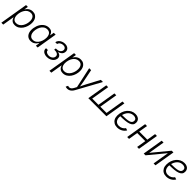

<svg xmlns="http://www.w3.org/2000/svg" viewBox="574 -2578 4808 4808"><g transform="rotate(45 2977.5 -174.0)"><path d="M4.4 204.1 128.9 -545.9H193.4L175.8 -440.9H179.2Q194.3 -467.3 219 -493.2Q243.7 -519 279.8 -536.1Q315.9 -553.2 364.7 -553.2Q422.9 -553.2 464.8 -526.4Q506.8 -499.5 529.5 -451.2Q552.2 -402.8 552.2 -336.4Q552.2 -273.9 533.7 -212.2Q515.1 -150.4 480 -99.9Q444.8 -49.3 394.5 -18.8Q344.2 11.7 280.3 11.7Q230 11.7 198.7 -6.6Q167.5 -24.9 151.1 -51.5Q134.8 -78.1 128.4 -103.5H121.6L70.8 204.1ZM272.5 -48.3Q323.7 -48.3 363.3 -74.2Q402.8 -100.1 430.2 -142.3Q457.5 -184.6 471.7 -235.1Q485.8 -285.6 485.8 -335Q485.8 -404.8 453.1 -449Q420.4 -493.2 354.5 -493.2Q303.2 -493.2 263.7 -467.8Q224.1 -442.4 197.3 -400.6Q170.4 -358.9 156.7 -308.1Q143.1 -257.3 143.1 -207Q143.1 -135.7 175.8 -92Q208.5 -48.3 272.5 -48.3Z M844.7 11.7Q777.8 11.7 733.2 -23.9Q688.5 -59.6 670.9 -123.5Q653.3 -187.5 667.5 -272Q681.6 -356.4 720.5 -419.7Q759.3 -482.9 815.9 -518.1Q872.6 -553.2 939 -553.2Q988.8 -553.2 1018.8 -535.6Q1048.8 -518.1 1064.7 -492.2Q1080.6 -466.3 1087.4 -440.9H1093.3L1110.4 -545.9H1176.8L1086.4 0H1022L1038.6 -102.1H1030.8Q1015.1 -76.2 990.2 -49.8Q965.3 -23.4 929.4 -5.9Q893.6 11.7 844.7 11.7ZM864.3 -48.3Q917 -48.3 958.3 -77.4Q999.5 -106.4 1027.3 -157Q1055.2 -207.5 1065.9 -272.5Q1076.7 -337.4 1065.7 -387.2Q1054.7 -437 1022.5 -465.1Q990.2 -493.2 938 -493.2Q883.8 -493.2 841.6 -463.6Q799.3 -434.1 772 -384.3Q744.6 -334.5 734.4 -272.5Q724.1 -210 735.1 -158.9Q746.1 -107.9 778.3 -78.1Q810.5 -48.3 864.3 -48.3Z M1415 6.8Q1362.3 6.8 1321.8 -11.2Q1281.2 -29.3 1261 -61.3Q1240.7 -93.3 1246.6 -136.2H1314Q1309.1 -99.1 1341.3 -75Q1373.5 -50.8 1424.3 -50.8Q1461.4 -50.8 1491.5 -64Q1521.5 -77.1 1541.3 -100.1Q1561 -123 1565.4 -151.9Q1573.2 -198.2 1539.6 -226.3Q1505.9 -254.4 1444.3 -254.4H1417L1424.8 -305.2H1452.6Q1505.9 -305.2 1545.2 -332.3Q1584.5 -359.4 1591.8 -403.3Q1598.1 -444.3 1572.8 -470.7Q1547.4 -497.1 1499.5 -497.1Q1452.1 -497.1 1414.1 -471.9Q1376 -446.8 1368.2 -405.8H1303.7Q1311.5 -449.7 1341.3 -482.7Q1371.1 -515.6 1415.3 -533.9Q1459.5 -552.2 1509.3 -552.2Q1560.5 -552.2 1595.9 -533Q1631.3 -513.7 1647.7 -480.2Q1664.1 -446.8 1656.7 -404.8Q1648.4 -356.4 1613.3 -325Q1578.1 -293.5 1530.8 -283.2L1530.3 -279.8Q1588.9 -269 1616 -234.1Q1643.1 -199.2 1634.3 -147.5Q1626.5 -102.5 1595.7 -67.9Q1564.9 -33.2 1518.1 -13.2Q1471.2 6.8 1415 6.8Z M1707 204.1 1831.5 -545.9H1896L1878.4 -440.9H1881.8Q1897 -467.3 1921.6 -493.2Q1946.3 -519 1982.4 -536.1Q2018.6 -553.2 2067.4 -553.2Q2125.5 -553.2 2167.5 -526.4Q2209.5 -499.5 2232.2 -451.2Q2254.9 -402.8 2254.9 -336.4Q2254.9 -273.9 2236.3 -212.2Q2217.8 -150.4 2182.6 -99.9Q2147.5 -49.3 2097.2 -18.8Q2046.9 11.7 1982.9 11.7Q1932.6 11.7 1901.4 -6.6Q1870.1 -24.9 1853.8 -51.5Q1837.4 -78.1 1831.1 -103.5H1824.2L1773.4 204.1ZM1975.1 -48.3Q2026.4 -48.3 2065.9 -74.2Q2105.5 -100.1 2132.8 -142.3Q2160.2 -184.6 2174.3 -235.1Q2188.5 -285.6 2188.5 -335Q2188.5 -404.8 2155.8 -449Q2123 -493.2 2057.1 -493.2Q2005.9 -493.2 1966.3 -467.8Q1926.8 -442.4 1899.9 -400.6Q1873 -358.9 1859.4 -308.1Q1845.7 -257.3 1845.7 -207Q1845.7 -135.7 1878.4 -92Q1911.1 -48.3 1975.1 -48.3Z M2275.4 196.8 2303.2 139.2 2310.1 141.1Q2338.4 149.9 2363 146.2Q2387.7 142.6 2409.7 122.6Q2431.6 102.5 2451.7 64L2483.4 4.4L2364.7 -545.9H2433.6L2502.9 -202.6Q2512.2 -156.2 2517.8 -109.9Q2523.4 -63.5 2529.8 -19H2506.3Q2527.8 -63.5 2548.8 -109.9Q2569.8 -156.2 2594.7 -202.6L2777.8 -545.9H2853L2505.4 88.9Q2483.9 128.9 2457.8 155.3Q2431.6 181.6 2401.4 194.8Q2371.1 208 2336.4 208Q2317.4 208 2301.3 204.6Q2285.2 201.2 2275.4 196.8Z M2970.7 -545.9H3037.1L2956.5 -61.5H3177.7L3257.8 -545.9H3324.2L3243.7 -61.5H3464.8L3544.9 -545.9H3611.3L3521 0H2880.4Z M3907.7 10.3Q3843.8 10.3 3797.4 -16.1Q3751 -42.5 3725.3 -90.8Q3699.7 -139.2 3699.7 -205.6Q3699.7 -279.3 3722.2 -343Q3744.6 -406.7 3785.2 -454.6Q3825.7 -502.4 3879.6 -529.3Q3933.6 -556.2 3996.6 -556.2Q4047.9 -556.2 4085.2 -538.8Q4122.6 -521.5 4142.6 -489.5Q4162.6 -457.5 4162.6 -413.1Q4162.6 -363.8 4137 -331.3Q4111.3 -298.8 4059.8 -280Q4008.3 -261.2 3929.9 -253.4Q3851.6 -245.6 3747.1 -245.6L3754.9 -297.4Q3844.7 -297.4 3909.4 -301.8Q3974.1 -306.2 4015.6 -318.6Q4057.1 -331.1 4076.9 -354Q4096.7 -377 4096.7 -413.6Q4096.7 -453.1 4068.4 -474.9Q4040 -496.6 3990.7 -496.6Q3934.1 -496.6 3891.6 -470.7Q3849.1 -444.8 3820.8 -402.3Q3792.5 -359.9 3778.1 -308.3Q3763.7 -256.8 3763.7 -205.6Q3763.7 -160.6 3779.8 -125.2Q3795.9 -89.8 3828.6 -69.3Q3861.3 -48.8 3911.1 -48.8Q3964.8 -48.8 4009.3 -73Q4053.7 -97.2 4079.1 -137.2L4139.2 -117.2Q4106.4 -59.1 4044.2 -24.4Q3981.9 10.3 3907.7 10.3Z M4676.8 -310.1 4666 -248.5H4346.7L4356.9 -310.1ZM4412.6 -545.9 4322.3 0H4255.9L4346.2 -545.9ZM4764.6 -545.9 4674.3 0H4608.4L4698.7 -545.9Z M5258.3 0H5191.9L5263.2 -428.7H5257.8L4904.3 0H4841.8L4932.1 -545.9H4998.5L4927.7 -116.2H4932.1L5286.6 -545.9H5348.6Z M5645 10.3Q5581.1 10.3 5534.7 -16.1Q5488.3 -42.5 5462.6 -90.8Q5437 -139.2 5437 -205.6Q5437 -279.3 5459.5 -343Q5481.9 -406.7 5522.5 -454.6Q5563 -502.4 5616.9 -529.3Q5670.9 -556.2 5733.9 -556.2Q5785.2 -556.2 5822.5 -538.8Q5859.9 -521.5 5879.9 -489.5Q5899.9 -457.5 5899.9 -413.1Q5899.9 -363.8 5874.3 -331.3Q5848.6 -298.8 5797.1 -280Q5745.6 -261.2 5667.2 -253.4Q5588.9 -245.6 5484.4 -245.6L5492.2 -297.4Q5582 -297.4 5646.7 -301.8Q5711.4 -306.2 5752.9 -318.6Q5794.4 -331.1 5814.2 -354Q5834 -377 5834 -413.6Q5834 -453.1 5805.7 -474.9Q5777.3 -496.6 5728 -496.6Q5671.4 -496.6 5628.9 -470.7Q5586.4 -444.8 5558.1 -402.3Q5529.8 -359.9 5515.4 -308.3Q5501 -256.8 5501 -205.6Q5501 -160.6 5517.1 -125.2Q5533.2 -89.8 5565.9 -69.3Q5598.6 -48.8 5648.4 -48.8Q5702.1 -48.8 5746.6 -73Q5791 -97.2 5816.4 -137.2L5876.5 -117.2Q5843.8 -59.1 5781.5 -24.4Q5719.2 10.3 5645 10.3Z"/></g></svg>

Font: Inter Light
Style: Italic
Weight: 300
Italic angle: -9.3988°
Designer: Rasmus Andersson
Foundry: rsms
Version: Version 4.001;git-66647c0bb